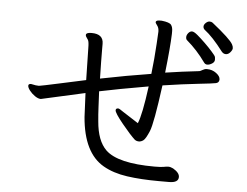

<svg xmlns="http://www.w3.org/2000/svg" viewBox="-52 -823 1103 859"><g transform="rotate(5 500.0 -393.5)"><path d="M921 -630Q874 -692 837 -720Q830 -726 830 -734.5Q830 -743 838.5 -751Q847 -759 855.5 -759Q864 -759 869 -755Q952 -689 964 -666Q969 -657 969 -649Q969 -641 960 -630.5Q951 -620 940 -620Q929 -620 921 -630ZM471 -327Q471 -336 482 -336Q487 -336 505 -323L575 -278Q592 -317 609 -446Q470 -422 390 -405Q392 -367 393.5 -334Q395 -301 398 -271Q405 -184 446 -144Q501 -91 666 -91Q697 -91 708 -93.5Q719 -96 728.5 -96Q738 -96 750 -90Q779 -73 779 -54Q779 -28 737 -28H691Q611 -28 548 -37Q485 -46 440 -72Q348 -125 335 -285Q334 -300 333 -328.5Q332 -357 330 -392L133 -348Q121 -348 106.5 -358Q92 -368 82 -381Q72 -394 72 -402.5Q72 -411 84 -411Q85 -411 105 -407L119 -406Q121 -406 125.5 -407Q130 -408 149 -411.5Q168 -415 210 -424.5Q252 -434 328 -450Q325 -564 325 -593Q325 -622 320 -630Q315 -638 312 -642Q309 -646 309 -650V-652Q310 -662 334 -662Q387 -662 387 -618V-597Q387 -544 389 -462Q508 -486 616 -503Q624 -571 628 -640L631 -694Q631 -711 623 -721Q615 -731 615 -736Q617 -744 632 -744H642Q677 -740 684.5 -729.5Q692 -719 692 -702V-689Q690 -629 677 -514Q749 -525 829 -534Q834 -535 843 -540.5Q852 -546 861 -546H863Q886 -546 904 -532.5Q922 -519 922 -505V-503Q921 -490 907.5 -487Q894 -484 828.5 -477Q763 -470 670 -456Q647 -283 632 -247.5Q617 -212 607 -204.5Q597 -197 586.5 -197Q576 -197 568 -203Q547 -222 509 -268.5Q471 -315 471 -327ZM846 -575Q809 -627 762 -667Q757 -671 757 -680.5Q757 -690 764.5 -699Q772 -708 781 -708Q790 -708 806.5 -694Q823 -680 842 -661.5Q861 -643 875 -627Q889 -611 891.5 -606.5Q894 -602 894 -591Q894 -580 882.5 -573Q871 -566 861.5 -566Q852 -566 846 -575Z"/></g></svg>

Font: LXGW Bright TC
Style: Regular
Weight: 400
Designer: Christian Thalmann (Catharsis Fonts)
Foundry: LXGW / Christian Thalmann (Catharsis Fonts) / Fontworks Inc.
Version: Version 5.501